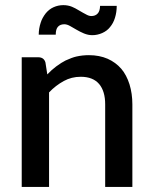

<svg xmlns="http://www.w3.org/2000/svg" viewBox="-20 -735 601 755"><path d="M158.7 -489.3 166 -442.4Q183.1 -460.4 200.7 -473.6Q222.7 -489.7 237.8 -497.1Q263.2 -508.8 280.3 -512.7Q304.2 -518.1 329.6 -518.1Q370.6 -518.1 403.3 -503.9Q435.1 -489.7 457 -464.4Q477.5 -440.4 489.3 -403.3Q500.5 -366.7 500.5 -324.7V0H393.6V-324.7Q393.6 -376 370.1 -404.3Q345.7 -433.1 297.4 -433.1Q261.2 -433.1 231 -416.5Q198.7 -398.9 172.9 -371.6V0H65.4V-509.8H130.4Q152.8 -509.8 158.7 -489.3ZM338.9 -671.9Q355 -671.9 363.8 -681.6Q373 -690.9 373.5 -711.9H439Q439 -687 432.1 -665Q425.8 -644 412.6 -628.4Q401.4 -613.8 381.8 -605Q362.8 -596.7 342.8 -596.7Q326.7 -596.7 310.1 -603.5Q293.9 -610.4 280.8 -618.2Q273.4 -622.6 255.4 -632.8Q243.2 -639.6 232.9 -639.6Q216.8 -639.6 208 -629.9Q199.2 -620.6 199.2 -598.6H132.3Q132.3 -622.6 140.1 -646Q145.5 -664.1 160.2 -683.1Q173.8 -699.2 190.4 -706.5Q208.5 -714.8 229 -714.8Q247.1 -714.8 262.7 -708.5Q274.9 -703.6 291.5 -693.4Q296.9 -689.9 306.4 -684.8Q315.9 -679.7 316.9 -679.2Q329.1 -671.9 338.9 -671.9Z"/></svg>

Font: Lato-SemiBold
Style: Regular
Weight: 500
Designer: Lukasz Dziedzic with Adam Twardoch and Botio Nikoltchev
Foundry: tyPoland Lukasz Dziedzic
Version: ""